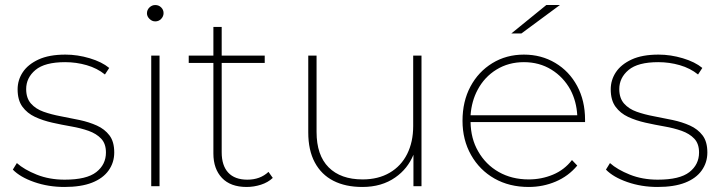

<svg xmlns="http://www.w3.org/2000/svg" viewBox="-20 -740 2867 763"><path d="M236 3Q172 3 116 -16.5Q60 -36 31 -66L47 -92Q76 -66 126 -46Q176 -26 237 -26Q324 -26 362.5 -56Q401 -86 401 -134Q401 -169 382 -189Q363 -209 332 -220Q301 -231 263.5 -237.5Q226 -244 188 -252.5Q150 -261 119 -275.5Q88 -290 69 -316Q50 -342 50 -385Q50 -422 70.5 -453Q91 -484 133 -503.5Q175 -523 240 -523Q288 -523 336.5 -508.5Q385 -494 414 -470L397 -444Q366 -469 324.5 -481Q283 -493 239 -493Q158 -493 121 -462Q84 -431 84 -386Q84 -350 103 -328.5Q122 -307 153 -296Q184 -285 221.5 -278Q259 -271 296.5 -263Q334 -255 365 -241Q396 -227 415 -202Q434 -177 434 -134Q434 -94 411.5 -62.5Q389 -31 345.5 -14Q302 3 236 3Z M581 0V-519H614V0ZM597 -655Q584 -655 574 -665Q564 -675 564 -687Q564 -701 574 -710.5Q584 -720 597 -720Q611 -720 620.5 -710.5Q630 -701 630 -688Q630 -675 620.5 -665Q611 -655 597 -655Z M960 3Q896 3 862 -33Q828 -69 828 -130V-490H730V-519H828V-633H861V-519H1032V-490H861V-135Q861 -82 887 -54Q913 -26 963 -26Q1014 -26 1047 -57L1064 -33Q1045 -15 1017 -6Q989 3 960 3Z M1420 3Q1353 3 1305 -21.5Q1257 -46 1231 -94.5Q1205 -143 1205 -214V-519H1238V-216Q1238 -123 1286 -75Q1334 -27 1421 -27Q1483 -27 1528.5 -53.5Q1574 -80 1598 -128Q1622 -176 1622 -239V-519H1655V0H1623V-125Q1600 -69 1551 -35Q1497 3 1420 3Z M2081 3Q2004 3 1945 -30.5Q1886 -64 1852 -124Q1818 -184 1818 -260Q1818 -337 1849.5 -396Q1881 -455 1936.5 -489Q1992 -523 2062 -523Q2131 -523 2186.5 -490Q2242 -457 2273.5 -398.5Q2305 -340 2305 -264V-255H1850Q1851 -189 1880 -139Q1910 -86 1962 -56.5Q2014 -27 2081 -27Q2132 -27 2177.5 -46Q2223 -65 2253 -104L2274 -82Q2239 -40 2188.5 -18.5Q2138 3 2081 3ZM1850 -282H2274Q2271 -337 2247 -383Q2219 -434 2171 -463.5Q2123 -493 2062 -493Q2001 -493 1953 -463.5Q1905 -434 1878 -383Q1854 -338 1850 -282ZM2012 -607 2151 -720H2205L2052 -607Z M2593 3Q2529 3 2473 -16.5Q2417 -36 2388 -66L2404 -92Q2433 -66 2483 -46Q2533 -26 2594 -26Q2681 -26 2719.5 -56Q2758 -86 2758 -134Q2758 -169 2739 -189Q2720 -209 2689 -220Q2658 -231 2620.5 -237.5Q2583 -244 2545 -252.5Q2507 -261 2476 -275.5Q2445 -290 2426 -316Q2407 -342 2407 -385Q2407 -422 2427.5 -453Q2448 -484 2490 -503.5Q2532 -523 2597 -523Q2645 -523 2693.5 -508.5Q2742 -494 2771 -470L2754 -444Q2723 -469 2681.5 -481Q2640 -493 2596 -493Q2515 -493 2478 -462Q2441 -431 2441 -386Q2441 -350 2460 -328.5Q2479 -307 2510 -296Q2541 -285 2578.5 -278Q2616 -271 2653.5 -263Q2691 -255 2722 -241Q2753 -227 2772 -202Q2791 -177 2791 -134Q2791 -94 2768.5 -62.5Q2746 -31 2702.5 -14Q2659 3 2593 3Z"/></svg>

Font: Montserrat Thin ExtraLight
Style: Regular
Weight: 250
Version: Version 9.000